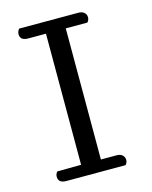

<svg xmlns="http://www.w3.org/2000/svg" viewBox="-107 -771 669 843"><g transform="rotate(-15 227.0 -350.0)"><path d="M358 0H89Q53 0 53 -29Q53 -42 62 -51L170 -52V-648H89Q53 -648 53 -677Q53 -689 62 -700H331Q348 -700 357.5 -691.5Q367 -683 367 -670Q367 -657 358 -648H260V-52H331Q348 -52 357.5 -43.5Q367 -35 367 -22Q367 -9 358 0Z"/></g></svg>

Font: Sofia
Style: Regular
Weight: 400
Designer: Paula Nazal and Daniel Hernndez
Foundry: Paula Nazal, Daniel Hernndez
Version: Version 1.001